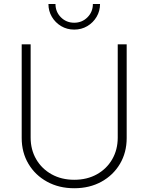

<svg xmlns="http://www.w3.org/2000/svg" viewBox="-20 -955 761 985"><path d="M360.8 10.7Q282.7 10.7 221.7 -22.7Q160.6 -56.2 126 -114.5Q91.3 -172.9 91.3 -246.6V-727.5H137.2V-249Q137.2 -187 165.8 -137.9Q194.3 -88.9 244.9 -60.8Q295.4 -32.7 360.8 -32.7Q426.8 -32.7 477.1 -60.8Q527.3 -88.9 555.7 -137.9Q584 -187 584 -249V-727.5H629.9V-246.6Q629.9 -172.9 595.5 -114.5Q561 -56.2 500.2 -22.7Q439.5 10.7 360.8 10.7ZM360.8 -803.2Q323.7 -803.2 293.7 -821Q263.7 -838.9 246.1 -868.7Q228.5 -898.4 228.5 -934.6H264.6Q264.6 -894 292.5 -866.2Q320.3 -838.4 360.8 -838.4Q400.9 -838.4 428.7 -866.2Q456.5 -894 456.5 -934.6H493.2Q493.2 -898.4 475.6 -868.7Q458 -838.9 428 -821Q397.9 -803.2 360.8 -803.2Z"/></svg>

Font: Inter 16pt ExtraLight
Style: Regular
Weight: 250
Version: Version 4.001;git-66647c0bb